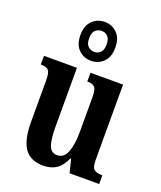

<svg xmlns="http://www.w3.org/2000/svg" viewBox="-150 -909 848 1013"><g transform="rotate(20 274.0 -402.0)"><path d="M214 10Q142 10 109 -37.5Q76 -85 76 -187V-417Q76 -461 65 -474Q54 -487 24 -487H21V-536H206V-207Q206 -136 218 -101.5Q230 -67 265 -67Q303 -67 319.5 -110Q336 -153 336 -223V-420Q336 -465 322 -476Q308 -487 285 -487H282V-536H465V-114Q465 -70 480.5 -59.5Q496 -49 519 -49H526V0H360L341 -75H337Q317 -29 287 -9.5Q257 10 214 10ZM262 -596Q221 -596 192.5 -624Q164 -652 164 -705Q164 -758 192.5 -786Q221 -814 262 -814Q303 -814 331.5 -786Q360 -758 360 -705Q360 -652 331.5 -624Q303 -596 262 -596ZM262 -646Q282 -646 296.5 -659.5Q311 -673 311 -705Q311 -737 296.5 -750.5Q282 -764 262 -764Q243 -764 228 -750.5Q213 -737 213 -705Q213 -673 228 -659.5Q243 -646 262 -646Z"/></g></svg>

Font: Noto Serif Tamil ExtraCondensed
Style: Bold
Weight: 700
Width: 2
Designer: Indian Type Foundry, Tom Grace, and the Monotype Design Team
Foundry: Monotype Imaging Inc.
Version: Version 2.004; ttfautohint (v1.8.4.7-5d5b)